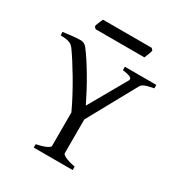

<svg xmlns="http://www.w3.org/2000/svg" viewBox="-181 -898 956 1022"><g transform="rotate(30 297.0 -387.0)"><path d="M175.8 0V-21Q220.2 -30.3 238 -39.8Q255.9 -49.3 255.9 -56.2V-262.2Q237.8 -301.8 214.8 -344.7Q191.9 -387.7 168 -428.2Q144 -468.8 121.6 -503.7Q99.1 -538.6 82 -562Q77.6 -567.4 72 -572.3Q66.4 -577.1 57.6 -580.8Q48.8 -584.5 35.6 -586.7Q22.5 -588.9 2 -588.9L0 -609.9Q28.8 -613.8 57.6 -616.9Q86.4 -620.1 106.9 -620.1Q129.4 -620.1 145 -601.1Q163.1 -577.6 184.1 -545.7Q205.1 -513.7 226.1 -478Q247.1 -442.4 267.1 -404.8Q287.1 -367.2 304.2 -332L435.1 -562Q442.4 -574.7 430.4 -582Q418.5 -589.4 380.9 -594.2V-615.2H574.2V-594.2Q540.5 -587.9 522.7 -581.3Q504.9 -574.7 498 -562L334 -264.2V-56.2Q334 -53.2 338.1 -49.1Q342.3 -44.9 351.8 -40Q361.3 -35.2 376.7 -30.3Q392.1 -25.4 415 -21V0ZM464.8 -762.2Q463.9 -756.8 461.4 -749.8Q459 -742.7 456.1 -735.6Q453.1 -728.5 450.4 -721.7Q447.8 -714.8 445.8 -710.4H145.5L134.8 -722.7Q135.7 -728 138.2 -734.9Q140.6 -741.7 143.6 -748.8Q146.5 -755.9 149.4 -762.5Q152.3 -769 154.8 -773.9H454.1Z"/></g></svg>

Font: Noto Serif Devanagari
Style: Regular
Weight: 400
Designer: Monotype Design Team
Foundry: Monotype Imaging Inc.
Version: Version 1.01